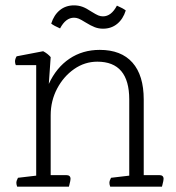

<svg xmlns="http://www.w3.org/2000/svg" viewBox="-20 -696 656 716"><path d="M584 0H391Q388 -8 388 -14Q388 -22 394 -33L462 -41V-325Q462 -466 343 -466Q296 -466 256.5 -438.5Q217 -411 193 -365.5Q169 -320 169 -266V-43H227Q243 -43 243 -29Q243 -23 239 -8L237 0H44Q41 -8 41 -14Q41 -22 47 -33L115 -41V-453H39Q36 -460 36 -467Q36 -476 42 -486L141 -505Q158 -496 169 -483L162 -383Q190 -444 239 -477Q288 -510 352 -510Q432 -510 474 -462.5Q516 -415 516 -325V-43H574Q590 -43 590 -29Q590 -23 586 -8ZM449 -657Q439 -625 417 -607Q395 -589 364 -589Q348 -589 333.5 -594.5Q319 -600 298 -613Q282 -623 273.5 -626.5Q265 -630 256 -630Q225 -630 204 -590Q181 -600 171 -608Q181 -640 203 -658Q225 -676 256 -676Q272 -676 286.5 -671Q301 -666 322 -652Q338 -642 346.5 -638.5Q355 -635 364 -635Q395 -635 416 -675Q439 -665 449 -657Z"/></svg>

Font: Scope One
Style: Regular
Weight: 400
Designer: Dalton Maag Ltd
Foundry: Dalton Maag Ltd
Version: Version 1.002; ttfautohint (v1.4.1) -l 11 -r 50 -G 50 -x 14 